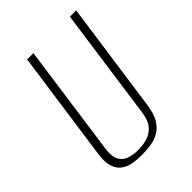

<svg xmlns="http://www.w3.org/2000/svg" viewBox="-180 -678 778 778"><g transform="rotate(-45 208.5 -289.5)"><path d="M172 12Q144 12 119.5 7.5Q95 3 77 -10.5Q59 -24 51 -49.5Q43 -75 49 -117L116 -591H152L85 -113Q79 -71 90.5 -49.5Q102 -28 125 -20.5Q148 -13 175 -13Q203 -13 228 -20.5Q253 -28 271 -49.5Q289 -71 294 -113L361 -591H397L330 -117Q324 -75 310 -49.5Q296 -24 274.5 -10.5Q253 3 226.5 7.5Q200 12 172 12Z"/></g></svg>

Font: Alumni Sans Thin ExtraLight
Style: Italic
Weight: 250
Italic angle: -8°
Version: Version 1.016